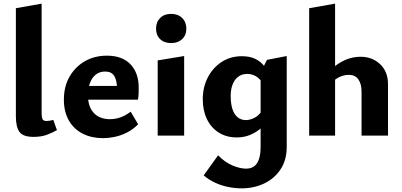

<svg xmlns="http://www.w3.org/2000/svg" viewBox="-20 -743 2202 1052"><path d="M164 7Q106 7 86.5 -20.5Q67 -48 67 -105V-698L208 -723V-122Q208 -105 212 -92.5Q216 -80 235 -80Q242 -80 251.5 -81.5Q261 -83 272 -86L292 -30Q266 -15 235.5 -4Q205 7 164 7Z M545 14Q482 14 433.5 -10.5Q385 -35 357.5 -82.5Q330 -130 330 -197Q330 -269 361 -323Q392 -377 445 -407.5Q498 -438 566 -438Q650 -438 695 -390.5Q740 -343 740 -263Q740 -248 739.5 -231Q739 -214 736 -197H621V-257Q621 -303 606 -327Q591 -351 556 -351Q526 -351 505 -334.5Q484 -318 473 -288.5Q462 -259 462 -221Q462 -158 494 -124Q526 -90 582 -90Q613 -90 641.5 -100.5Q670 -111 696 -131L737 -62Q707 -32 673 -15.5Q639 1 606 7.5Q573 14 545 14ZM397 -197 413 -272H727V-197Z M844 0V-412L989 -436V0ZM918 -507Q880 -507 857.5 -528.5Q835 -550 835 -586Q835 -622 857.5 -644.5Q880 -667 918 -667Q955 -667 978 -644.5Q1001 -622 1001 -586Q1001 -550 978 -528.5Q955 -507 918 -507Z M1304 289Q1268 289 1230.5 281.5Q1193 274 1158.5 258Q1124 242 1096 218L1175 108Q1212 146 1253.5 163.5Q1295 181 1328 181Q1356 181 1373.5 167.5Q1391 154 1399.5 127Q1408 100 1408 60V-347L1443 -415L1551 -436V61Q1551 135 1516.5 186Q1482 237 1426 263Q1370 289 1304 289ZM1277 10Q1220 10 1178 -17Q1136 -44 1113.5 -91Q1091 -138 1091 -199Q1091 -266 1119 -319.5Q1147 -373 1195 -404Q1243 -435 1305 -435Q1348 -435 1377.5 -421Q1407 -407 1426.5 -382.5Q1446 -358 1456 -327L1420 -285Q1405 -312 1382.5 -325Q1360 -338 1335 -338Q1307 -338 1286.5 -323.5Q1266 -309 1255 -281.5Q1244 -254 1244 -217Q1244 -175 1253.5 -145.5Q1263 -116 1282 -100.5Q1301 -85 1327 -85Q1349 -85 1373.5 -97Q1398 -109 1418 -139L1461 -101Q1440 -68 1412.5 -43Q1385 -18 1351 -4Q1317 10 1277 10Z M1961 0V-241Q1961 -283 1943.5 -308Q1926 -333 1891 -333Q1873 -333 1854.5 -327Q1836 -321 1820 -309.5Q1804 -298 1794 -281L1756 -322Q1785 -357 1816.5 -381.5Q1848 -406 1883 -419Q1918 -432 1956 -432Q2019 -432 2062.5 -391.5Q2106 -351 2106 -281V0ZM1674 0V-698L1816 -723V0Z"/></svg>

Font: Ysabeau Infant ExtraBold
Style: Regular
Weight: 800
Designer: Christian Thalmann (Catharsis Fonts)
Version: Version 2.001;gftools[0.9.30]; featfreeze: ss01,ss02,lnum